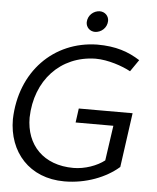

<svg xmlns="http://www.w3.org/2000/svg" viewBox="-59 -928 807 988"><g transform="rotate(5 344.5 -434.0)"><path d="M463 -832C463 -858 443 -878 416 -878C384 -877 355 -852 354 -816C354 -790 374 -770 401 -770C433 -771 462 -796 463 -832ZM19 -286C19 -116 130 10 310 10C422 10 525 -31 591 -89L630 -370H352L342 -297H537L511 -116C473 -86 410 -63 351 -63C196 -63 104 -160 104 -302C109 -495 235 -630 416 -633C481 -633 556 -607 598 -584L640 -645C580 -683 516 -706 418 -706C194 -702 26 -533 19 -286Z"/></g></svg>

Font: Cantarell
Style: Oblique
Weight: 400
Italic angle: -8°
Designer: Dave Crossland
Version: Version 0.024